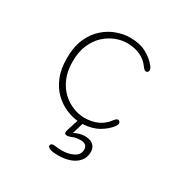

<svg xmlns="http://www.w3.org/2000/svg" viewBox="-160 -623 939 967"><g transform="rotate(30 309.5 -140.0)"><path d="M306.5 208Q297.5 208 288 207.5Q278.5 207 269 205Q243.5 199.5 243.5 187.5Q243.5 180.5 248 177Q252.5 173.5 261.5 173.5Q267.5 173.5 275 175Q280.5 176 290.2 176.8Q300 177.5 308 177.5Q348 177.5 376.8 162.2Q405.5 147 405.5 118Q405.5 100 394.8 92.2Q384 84.5 368.5 84.5Q351.5 84.5 340 87Q328.5 89.5 319.5 93.5Q313 96 306.8 97.8Q300.5 99.5 293.5 99.5Q287.5 99.5 283.8 96.8Q280 94 280 87Q280 84 281.2 79.2Q282.5 74.5 284 70L303.5 8.5Q269 5 233.2 -10.8Q197.5 -26.5 167 -56.2Q136.5 -86 118 -131.2Q99.5 -176.5 99.5 -239Q99.5 -306 120.8 -353.5Q142 -401 176 -430.5Q210 -460 249.2 -473.8Q288.5 -487.5 324 -487.5Q382 -487.5 421.2 -465.8Q460.5 -444 483.5 -413.5Q488 -407.5 489.8 -402.5Q491.5 -397.5 491.5 -393.5Q491.5 -386.5 487 -382.8Q482.5 -379 477.5 -379Q472.5 -379 467.2 -383.5Q462 -388 455.5 -397Q435.5 -425 402.5 -440.5Q369.5 -456 324 -456Q293 -456 259.5 -443Q226 -430 197.2 -403.5Q168.5 -377 150.8 -336Q133 -295 133 -239Q133 -183 150.8 -142Q168.5 -101 197.2 -74.5Q226 -48 259.5 -35Q293 -22 324 -22Q369.5 -22 402.5 -37.8Q435.5 -53.5 455.5 -81Q462 -89.5 467.2 -94.2Q472.5 -99 477.5 -99Q482.5 -99 487 -95.5Q491.5 -92 491.5 -85Q491.5 -80.5 489.5 -75.5Q487.5 -70.5 483.5 -65Q461.5 -36 424.2 -14.5Q387 7 333 9.5L314.5 72.5Q326 66 342.5 61Q359 56 376 56Q393 56 407.5 61.5Q422 67 431.2 79.2Q440.5 91.5 440.5 111Q440.5 143.5 422 165.2Q403.5 187 373.2 197.5Q343 208 306.5 208Z"/></g></svg>

Font: Sono ExtraLight
Style: Regular
Weight: 200
Designer: Tyler Finck
Foundry: Tyler Finck
Version: Version 2.112